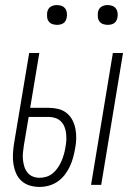

<svg xmlns="http://www.w3.org/2000/svg" viewBox="-20 -729 540 757"><path d="M339 0 425 -520H465L379 0ZM136 8Q116 8 97.5 2.5Q79 -3 65 -15.5Q51 -28 43.5 -45.5Q36 -63 33 -82Q30 -101 31 -121Q32 -141 35 -161L95 -520H135L99 -304H171Q191 -304 209.5 -299.5Q228 -295 242.5 -283.5Q257 -272 265.5 -255.5Q274 -239 277.5 -220.5Q281 -202 280.5 -182Q280 -162 276 -143Q273 -125 268 -107Q263 -89 255 -72Q247 -55 235 -39.5Q223 -24 207 -13Q191 -2 172.5 3Q154 8 136 8ZM136 -28Q150 -28 164 -32.5Q178 -37 189 -46.5Q200 -56 208.5 -68.5Q217 -81 222.5 -94Q228 -107 232 -121Q236 -135 238 -148V-149Q241 -163 241.5 -177Q242 -191 240.5 -204Q239 -217 234 -229.5Q229 -242 219.5 -251Q210 -260 197.5 -264Q185 -268 171 -268H93L74 -155Q72 -141 70.5 -127Q69 -113 70.5 -99Q72 -85 76 -72Q80 -59 88.5 -48.5Q97 -38 109.5 -33Q122 -28 136 -28ZM405 -631Q395 -631 386.5 -634Q378 -637 372.5 -644Q367 -651 366 -660.5Q365 -670 366 -680Q367 -686 370 -692Q373 -698 379 -702Q385 -706 391.5 -707.5Q398 -709 404 -709Q414 -709 422.5 -706Q431 -703 436.5 -696Q442 -689 443.5 -679.5Q445 -670 443 -660Q442 -654 439 -648Q436 -642 430.5 -638Q425 -634 418 -632.5Q411 -631 405 -631ZM205 -631Q195 -631 186.5 -634Q178 -637 172.5 -644Q167 -651 166 -660.5Q165 -670 166 -680Q167 -686 170 -692Q173 -698 179 -702Q185 -706 191.5 -707.5Q198 -709 204 -709Q214 -709 222.5 -706Q231 -703 236.5 -696Q242 -689 243.5 -679.5Q245 -670 243 -660Q242 -654 239 -648Q236 -642 230.5 -638Q225 -634 218 -632.5Q211 -631 205 -631Z"/></svg>

Font: Iosevka Term Curly Extralight
Style: Italic
Weight: 200
Italic angle: -9°
Designer: Belleve Invis
Foundry: Belleve Invis
Version: Version 32.3.0